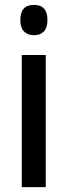

<svg xmlns="http://www.w3.org/2000/svg" viewBox="-20 -765 276 785"><path d="M119 -745Q174 -745 174 -683Q174 -652 159.5 -636.5Q145 -621 119 -621Q93 -621 78 -636.5Q63 -652 63 -683Q63 -745 119 -745ZM167 -540V0H69V-540Z"/></svg>

Font: Noto Sans Arabic UI Cn Md
Style: Regular
Weight: 500
Width: 3
Designer: Monotype Design Team, Nadine Chahine and Nizar Qandah
Foundry: Monotype Imaging Inc.
Version: Version 2.010; ttfautohint (v1.8.4.7-5d5b)